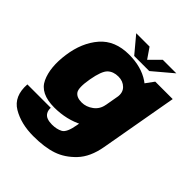

<svg xmlns="http://www.w3.org/2000/svg" viewBox="-282 -885 1276 1276"><g transform="rotate(45 356.0 -247.0)"><path d="M250 236.5Q355.5 236.5 426.8 212.2Q498 188 556.2 126.5Q614.5 65 634 -45L731 -593H567L484.5 -480L403.5 -21Q389.5 61.5 358.2 78Q327 94.5 283 94.5Q257 94.5 237.2 87.2Q217.5 80 207.5 62.5Q197.5 45 199 21H-21Q-29 139.5 52.5 188Q134 236.5 250 236.5ZM214 3.5Q328.5 3.5 423 -45.8Q517.5 -95 529 -161L444 -252Q436 -204.5 398.8 -176.8Q361.5 -149 318.5 -149Q271 -149 252 -176.2Q233 -203.5 249.5 -297Q266 -389.5 294.5 -416.8Q323 -444 370.5 -444Q413.5 -444 441 -416.5Q468.5 -389 460.5 -342.5L576 -427Q587.5 -493 509.8 -545.2Q432 -597.5 317.5 -597.5Q185 -597.5 112.5 -513.8Q40 -430 21.5 -298Q3 -166.5 42.2 -81.5Q81.5 3.5 214 3.5ZM347.5 -614.5H489L627 -731H499.5L426 -657.5L375.5 -731H250Z"/></g></svg>

Font: Anybody Thin Black
Style: Italic
Weight: 900
Italic angle: -10°
Version: Version 1.113;gftools[0.9.25]